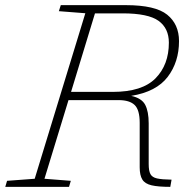

<svg xmlns="http://www.w3.org/2000/svg" viewBox="-48 -727 758 747"><path d="M125 -31.5 227.5 -23.5 220.5 0H-27.5L-20.5 -23.5L87 -31.5L284 -675.5L181 -683.5L188.5 -707H441.5Q556.5 -707 602.5 -669.8Q648.5 -632.5 648.5 -567Q648.5 -486 604.5 -428Q560.5 -370 462.5 -354Q503.5 -345 517 -319Q530.5 -293 530.5 -247V-88.5Q530.5 -62.5 537.2 -49.8Q544 -37 563 -32.8Q582 -28.5 619.5 -28L614.5 0Q567.5 0 541.8 -6Q516 -12 505.8 -28.5Q495.5 -45 495.5 -76V-249Q495.5 -299.5 475.8 -318.5Q456 -337.5 413.5 -337.5H218.5ZM391 -369.5Q505 -369.5 557 -422.2Q609 -475 609 -561Q609 -617 568.8 -646Q528.5 -675 429 -675H321.5L228.5 -369.5Z"/></svg>

Font: Newsreader 6pt ExtraLight
Style: Italic
Weight: 275
Italic angle: -17°
Designer: Hugues Gentile
Foundry: Production Type
Version: Version 1.003; ttfautohint (v1.8.3)